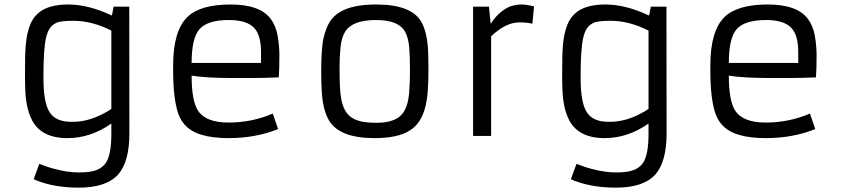

<svg xmlns="http://www.w3.org/2000/svg" viewBox="-20 -611 3787 863"><path d="M482.9 -541 490.7 -581.1H561L561.5 -10.7Q561.5 114.7 512.2 171.9Q459.5 232.4 334 232.4Q236.3 232.4 160.6 206.1Q141.6 199.7 131.3 194.3L156.7 125.5Q165.5 128.4 182.6 135Q199.7 141.6 223.6 147.9Q284.2 164.1 334.7 164.1Q385.3 164.1 412.6 153.8Q439.9 143.6 455.1 122.1Q480.5 85.9 480.5 -9.3V-55.7Q387.2 9.8 283.2 9.8Q161.6 9.8 121.1 -76.7Q97.7 -125.5 93.8 -200.2Q92.3 -234.4 92.3 -275.6Q92.3 -316.9 93 -358.9Q93.8 -400.9 99.1 -436.5Q104.5 -472.2 116 -500.7Q127.4 -529.3 148.9 -549.3Q193.4 -590.8 285.9 -590.8Q378.4 -590.8 482.9 -541ZM480.5 -473.6Q392.6 -517.6 310.5 -517.6Q251 -517.6 231.9 -507.8Q212.9 -498 202.9 -482.4Q192.9 -466.8 186.5 -439.5Q175.3 -388.2 175.3 -270.5V-259.8Q175.3 -151.4 202.1 -107.9Q229 -63.5 300.3 -63.5H307.6Q375 -63.5 445.3 -100.6Q465.3 -110.8 480.5 -121.6Z M1230 -30.8Q1128.9 9.8 1006.8 9.8Q936 9.8 886.7 -4.9Q808.1 -27.3 782.2 -97.7Q758.3 -163.6 758.3 -293V-317.9Q758.3 -472.7 822.8 -535.2Q880.9 -590.8 1016.6 -590.8Q1148.9 -590.8 1197.3 -525.4Q1220.7 -493.7 1228.3 -448.5Q1235.8 -403.3 1235.8 -362.3Q1235.8 -298.3 1232.9 -263.2Q1164.1 -260.3 1109.4 -260.3Q1109.4 -260.3 1030.8 -260.3Q907.7 -260.3 841.3 -271Q841.3 -158.7 869.6 -114.3Q904.3 -60.1 1007.8 -60.1Q1111.3 -60.1 1206.1 -100.6ZM1153.3 -328.1V-375Q1153.3 -451.7 1123.5 -484.4Q1090.3 -521 1008.8 -521Q911.1 -521 875.5 -478.5Q841.3 -438 841.3 -328.1Z M1423.8 -289.1Q1423.8 -399.9 1435.1 -443.8Q1446.3 -487.8 1462.6 -513.4Q1479 -539.1 1506.8 -556.2Q1562.5 -590.8 1671.4 -590.8Q1828.6 -590.8 1873.5 -513.2Q1900.4 -466.3 1904.3 -380.9Q1905.8 -340.3 1905.8 -291.5Q1905.8 -242.7 1902.6 -200.4Q1899.4 -158.2 1890.1 -124.5Q1880.9 -90.8 1864.3 -65.7Q1847.7 -40.5 1820.3 -23.4Q1766.6 9.8 1663.6 9.8Q1509.3 9.8 1460.9 -66.4Q1431.2 -113.8 1426.3 -199.2Q1423.8 -240.2 1423.8 -289.1ZM1800.8 -468.3Q1771.5 -521 1670.4 -521Q1563.5 -521 1531.2 -468.3Q1515.1 -441.4 1510.7 -399.9Q1506.3 -358.4 1506.3 -309.6Q1506.3 -260.7 1507.6 -226.8Q1508.8 -192.9 1513.9 -165.8Q1519 -138.7 1529.1 -118.7Q1539.1 -98.6 1556.6 -85.4Q1574.2 -72.3 1600.8 -65.7Q1627.4 -59.1 1673.6 -59.1Q1719.7 -59.1 1751.2 -72.3Q1782.7 -85.4 1798.6 -114.5Q1814.5 -143.6 1818.6 -189.9Q1822.8 -236.3 1822.8 -297.9Q1822.8 -359.4 1819.1 -400.4Q1815.4 -441.4 1800.8 -468.3Z M2314.9 -510.3Q2252.4 -510.3 2187.5 -447.8V0H2106.4V-581.1H2177.7L2185.5 -503.9Q2208.5 -539.6 2235.1 -559.6Q2261.7 -579.6 2278.8 -584Q2303.2 -590.8 2325.2 -590.8Q2347.2 -590.8 2380.4 -582L2373 -504.4Q2348.1 -510.3 2314.9 -510.3Z M2897.5 -541 2905.3 -581.1H2975.6L2976.1 -10.7Q2976.1 114.7 2926.8 171.9Q2874 232.4 2748.5 232.4Q2650.9 232.4 2575.2 206.1Q2556.2 199.7 2545.9 194.3L2571.3 125.5Q2580.1 128.4 2597.2 135Q2614.3 141.6 2638.2 147.9Q2698.7 164.1 2749.3 164.1Q2799.8 164.1 2827.1 153.8Q2854.5 143.6 2869.6 122.1Q2895 85.9 2895 -9.3V-55.7Q2801.8 9.8 2697.8 9.8Q2576.2 9.8 2535.6 -76.7Q2512.2 -125.5 2508.3 -200.2Q2506.8 -234.4 2506.8 -275.6Q2506.8 -316.9 2507.6 -358.9Q2508.3 -400.9 2513.7 -436.5Q2519 -472.2 2530.5 -500.7Q2542 -529.3 2563.5 -549.3Q2607.9 -590.8 2700.4 -590.8Q2793 -590.8 2897.5 -541ZM2895 -473.6Q2807.1 -517.6 2725.1 -517.6Q2665.5 -517.6 2646.5 -507.8Q2627.4 -498 2617.4 -482.4Q2607.4 -466.8 2601.1 -439.5Q2589.8 -388.2 2589.8 -270.5V-259.8Q2589.8 -151.4 2616.7 -107.9Q2643.6 -63.5 2714.8 -63.5H2722.2Q2789.6 -63.5 2859.9 -100.6Q2879.9 -110.8 2895 -121.6Z M3644.5 -30.8Q3543.5 9.8 3421.4 9.8Q3350.6 9.8 3301.3 -4.9Q3222.7 -27.3 3196.8 -97.7Q3172.9 -163.6 3172.9 -293V-317.9Q3172.9 -472.7 3237.3 -535.2Q3295.4 -590.8 3431.2 -590.8Q3563.5 -590.8 3611.8 -525.4Q3635.3 -493.7 3642.8 -448.5Q3650.4 -403.3 3650.4 -362.3Q3650.4 -298.3 3647.5 -263.2Q3578.6 -260.3 3523.9 -260.3Q3523.9 -260.3 3445.3 -260.3Q3322.3 -260.3 3255.9 -271Q3255.9 -158.7 3284.2 -114.3Q3318.8 -60.1 3422.4 -60.1Q3525.9 -60.1 3620.6 -100.6ZM3567.9 -328.1V-375Q3567.9 -451.7 3538.1 -484.4Q3504.9 -521 3423.3 -521Q3325.7 -521 3290 -478.5Q3255.9 -438 3255.9 -328.1Z"/></svg>

Font: Armata
Style: Regular
Weight: 400
Designer: Viktoriya Grabowska
Foundry: Viktoriya Grabowska
Version: Version 1.002